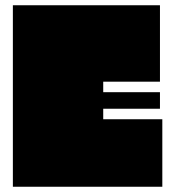

<svg xmlns="http://www.w3.org/2000/svg" viewBox="-20 -711 666 731"><path d="M29 -691H589V-400H373V-360H589V-297H373V-257H598V0H29Z"/></svg>

Font: Erica One
Style: Regular
Weight: 400
Designer: Miguel Hernandez
Foundry: Miguel Hernandez
Version: Version 1.003